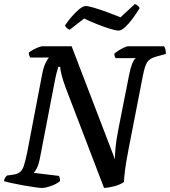

<svg xmlns="http://www.w3.org/2000/svg" viewBox="-32 -934 844 954"><path d="M177 0Q168 0 142.5 -3.5Q117 -7 86 -12.5Q55 -18 27.5 -24Q0 -30 -12 -34Q-11 -44 -6 -51.5Q-1 -59 3 -62L33 -66Q53 -69 65.5 -77.5Q78 -86 86 -109Q94 -132 103 -176L178 -568Q185 -603 195.5 -623.5Q206 -644 212 -648H118Q116 -652 113.5 -658Q111 -664 111 -672Q118 -679 132 -686.5Q146 -694 159 -699Q172 -704 178 -704H324L539 -143Q539 -166 542 -200.5Q545 -235 557 -296L610 -564Q624 -633 643 -645H543Q541 -647 538.5 -653Q536 -659 536 -667Q543 -674 556.5 -682.5Q570 -691 584 -697.5Q598 -704 603 -704H783Q787 -699 790 -688Q793 -677 792 -666L745 -653Q711 -644 699 -624.5Q687 -605 678 -558L607 -194Q594 -128 589 -86.5Q584 -45 584 -30Q565 -16 535.5 -8.5Q506 -1 485 0L294 -499Q281 -534 274 -562Q267 -590 267 -602H258Q257 -598 252.5 -583.5Q248 -569 242 -540L165 -141Q160 -116 151 -98.5Q142 -81 136 -75L261 -60Q263 -56 265 -49Q267 -42 266 -34Q248 -19 220.5 -9.5Q193 0 177 0ZM558 -782Q544 -782 514.5 -791Q485 -800 450 -814Q415 -828 386 -842L314 -786Q309 -788 301.5 -793.5Q294 -799 291 -808Q306 -830 325 -852Q344 -874 362.5 -889Q381 -904 394 -904Q407 -904 437 -895Q467 -886 502.5 -873Q538 -860 567 -848L638 -914Q654 -908 662 -894Q647 -869 628 -843Q609 -817 590 -799.5Q571 -782 558 -782Z"/></svg>

Font: Texturina 72pt 72pt SemiBold
Style: Italic
Weight: 600
Italic angle: -11°
Designer: Guillermo Torres Carreño
Foundry: Omnibus-Type
Version: Version 1.002; ttfautohint (v1.8.3)